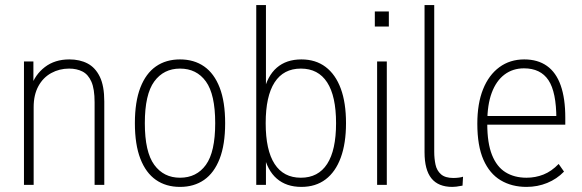

<svg xmlns="http://www.w3.org/2000/svg" viewBox="-20 -725 2281 753"><path d="M74 0V-484H111V-385H102Q117 -432 156 -462Q195 -492 252 -492Q293 -492 323.5 -476Q354 -460 371.5 -424Q389 -388 389 -327V0H351V-324Q351 -376 338.5 -404.5Q326 -433 303.5 -444.5Q281 -456 251 -456Q213 -456 181 -438.5Q149 -421 130.5 -387Q112 -353 112 -305V0Z M686 8Q631 8 591.5 -19.5Q552 -47 530.5 -102.5Q509 -158 509 -242Q509 -326 530.5 -381.5Q552 -437 591.5 -464.5Q631 -492 686 -492Q741 -492 780.5 -464.5Q820 -437 841.5 -381.5Q863 -326 863 -242Q863 -158 841.5 -102.5Q820 -47 780.5 -19.5Q741 8 686 8ZM686 -28Q751 -28 787.5 -78.5Q824 -129 824 -242Q824 -355 787.5 -405.5Q751 -456 686 -456Q622 -456 585 -405.5Q548 -355 548 -242Q548 -129 585 -78.5Q622 -28 686 -28Z M1162 8Q1103 8 1065.5 -24.5Q1028 -57 1014 -121H1023V0H985V-705H1023V-363H1014Q1028 -427 1065.5 -459.5Q1103 -492 1162 -492Q1218 -492 1257 -462.5Q1296 -433 1316.5 -377.5Q1337 -322 1337 -242Q1337 -163 1316.5 -107Q1296 -51 1257 -21.5Q1218 8 1162 8ZM1160 -28Q1228 -28 1263 -82Q1298 -136 1298 -242Q1298 -348 1263 -402Q1228 -456 1160 -456Q1092 -456 1057 -402Q1022 -348 1022 -242Q1022 -136 1057 -82Q1092 -28 1160 -28Z M1450 -621V-680H1505V-621ZM1459 0V-484H1497V0Z M1754 8Q1699 8 1672 -25.5Q1645 -59 1645 -128V-705H1683V-130Q1683 -103 1688 -79.5Q1693 -56 1709.5 -41.5Q1726 -27 1758 -27Q1769 -27 1780 -28.5Q1791 -30 1796 -32L1794 3Q1778 6 1769.5 7Q1761 8 1754 8Z M2045 8Q1987 8 1943.5 -18Q1900 -44 1876 -98.5Q1852 -153 1852 -240Q1852 -319 1874.5 -375Q1897 -431 1938.5 -461.5Q1980 -492 2036 -492Q2089 -492 2125 -466.5Q2161 -441 2179 -390Q2197 -339 2197 -264V-236H1878V-270H2175L2162 -258Q2162 -364 2131 -410.5Q2100 -457 2035 -457Q1991 -457 1958.5 -432.5Q1926 -408 1908.5 -361Q1891 -314 1891 -244V-239Q1891 -164 1909.5 -117.5Q1928 -71 1962.5 -49.5Q1997 -28 2045 -28Q2080 -28 2111.5 -40.5Q2143 -53 2171 -82L2192 -52Q2164 -23 2126 -7.5Q2088 8 2045 8Z"/></svg>

Font: Nunito Sans 12pt ExtraLight Condensed
Style: Regular
Weight: 200
Width: 3
Version: Version 3.101;gftools[0.9.27]